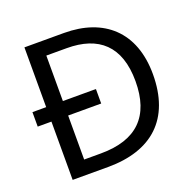

<svg xmlns="http://www.w3.org/2000/svg" viewBox="-126 -843 981 972"><g transform="rotate(-20 365.0 -357.0)"><path d="M317 -714H104V-392H30V-314H104V0H295C531 0 669 -123 669 -364C669 -593 531 -714 317 -714ZM304 -637C475 -637 574 -551 574 -361C574 -173 478 -77 284 -77H194V-314H372V-392H194V-637Z"/></g></svg>

Font: Noto Sans Cuneiform
Style: Regular
Weight: 400
Designer: Monotype Design Team
Foundry: Monotype Imaging Inc.
Version: Version 2.001